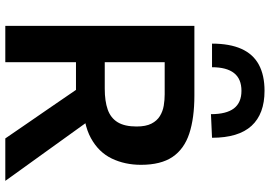

<svg xmlns="http://www.w3.org/2000/svg" viewBox="-167 -851 1018 724"><g transform="rotate(90 342.0 -489.0)"><path d="M77.5 0Q77.5 -58 77.5 -112.5Q77.5 -167 77.5 -233.5V-475Q77.5 -543 77.5 -598.5Q77.5 -654 77.5 -713Q108.5 -713 150.5 -713Q192.5 -713 240.8 -713Q289 -713 340 -713Q425 -713 483.5 -693.8Q542 -674.5 571.8 -630.5Q601.5 -586.5 601.5 -511.5Q601.5 -451 577.8 -401.5Q554 -352 500.8 -322.8Q447.5 -293.5 359.5 -293L411 -349L513.5 -206.5Q537.5 -173.5 564.2 -136Q591 -98.5 616.8 -63Q642.5 -27.5 662 0H502Q472.5 -43 445.2 -82.8Q418 -122.5 392 -160L271 -336.5L355 -266.5H189.5V-375H314.5Q361.5 -375 393.2 -386.2Q425 -397.5 441 -423.8Q457 -450 457 -495Q457 -530 446.2 -551Q435.5 -572 417.5 -583Q399.5 -594 378.2 -597.5Q357 -601 335.5 -601H116L214.5 -691.5Q214.5 -629.5 214.5 -574.2Q214.5 -519 214.5 -453V-233.5Q214.5 -167 214.5 -112.5Q214.5 -58 214.5 0ZM410.5 -775.5Q410.5 -833.5 388.8 -862Q367 -890.5 322.5 -890.5Q277.5 -890.5 255.5 -862.5Q233.5 -834.5 233.5 -779.5H144.5Q144.5 -846 164.2 -890.2Q184 -934.5 223.8 -956Q263.5 -977.5 322.5 -977.5Q409.5 -977.5 454.5 -928.5Q499.5 -879.5 499.5 -779.5Z"/></g></svg>

Font: Commissioner Thin SemiBold
Style: Regular
Weight: 600
Version: Version 1.000